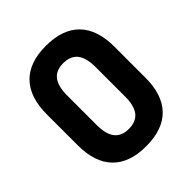

<svg xmlns="http://www.w3.org/2000/svg" viewBox="-188 -781 907 907"><g transform="rotate(-45 266.0 -327.5)"><path d="M265 8Q155 8 97.5 -51Q40 -110 40 -224V-430Q40 -545 97.5 -604Q155 -663 265 -663Q377 -663 434.5 -604Q492 -545 492 -430V-224Q492 -110 434.5 -51Q377 8 265 8ZM265 -108Q314 -108 337.5 -137.5Q361 -167 361 -229V-425Q361 -488 337.5 -517.5Q314 -547 265 -547Q218 -547 194.5 -517.5Q171 -488 171 -425V-229Q171 -167 194.5 -137.5Q218 -108 265 -108Z"/></g></svg>

Font: Sofia Sans Condensed ExtraBold
Style: Regular
Weight: 800
Designer: Botio Nikoltchev, Ani Petrova
Foundry: lettersoup
Version: Version 4.101